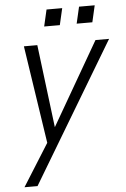

<svg xmlns="http://www.w3.org/2000/svg" viewBox="-59 -702 624 954"><g transform="rotate(-5 253.5 -225.0)"><path d="M190.9 -577.1 210 -660.2H288.1L269 -577.1ZM353 -577.1 372.1 -660.2H450.2L431.2 -577.1ZM23.9 210 155.8 0 82 -487.8H148.9L200.2 -74.2L439 -487.8H506.8L88.9 210Z"/></g></svg>

Font: HK Grotesk Light Italic
Style: Regular
Weight: 300
Italic angle: -13°
Designer: Alfredo Marco Pradil and Stefan Peev
Foundry: Hanken Design Co.
Version: Version 1.000;PS 001.000;hotconv 1.0.88;makeotf.lib2.5.64775